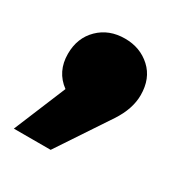

<svg xmlns="http://www.w3.org/2000/svg" viewBox="-91 -269 448 470"><g transform="rotate(30 132.5 -33.5)"><path d="M236 -96Q236 -57 209 -16L112 130H8L69 -17Q31 -45 31 -95Q31 -140 60 -168.5Q89 -197 134 -197Q177 -197 206.5 -170Q236 -143 236 -96Z"/></g></svg>

Font: Gontserrat Black
Style: Regular
Weight: 900
Designer: Julieta Ulanovsky
Foundry: Julieta Ulanovsky
Version: Version 6.001